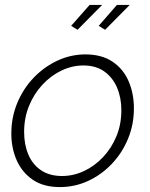

<svg xmlns="http://www.w3.org/2000/svg" viewBox="-20 -750 609 780"><path d="M223 10Q157 10 113.5 -19.5Q70 -49 48 -98.5Q26 -148 26 -207Q26 -274 50.5 -332.5Q75 -391 117.5 -435Q160 -479 214 -504Q268 -529 327 -529Q393 -529 437 -499.5Q481 -470 502.5 -420Q524 -370 524 -310Q524 -244 500 -186Q476 -128 434 -84Q392 -40 338 -15Q284 10 223 10ZM232 -35Q278 -35 321 -55Q364 -75 398.5 -111.5Q433 -148 453 -196.5Q473 -245 473 -302Q473 -353 455.5 -394Q438 -435 404 -459.5Q370 -484 319 -484Q273 -484 230 -463.5Q187 -443 152.5 -406Q118 -369 98 -320Q78 -271 78 -214Q78 -163 95 -122.5Q112 -82 146.5 -58.5Q181 -35 232 -35ZM295 -629 269 -645 344 -730H395ZM407 -629 381 -645 455 -730H507Z"/></svg>

Font: Raleway Light
Style: Italic
Weight: 300
Italic angle: -12°
Designer: Matt McInerney, Pablo Impallari, Rodrigo Fuenzalida
Foundry: Matt McInerney, Pablo Impallari, Rodrigo Fuenzalida
Version: Version 4.026